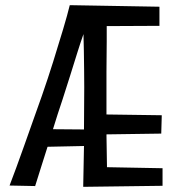

<svg xmlns="http://www.w3.org/2000/svg" viewBox="-20 -719 690 743"><path d="M17 -1Q28 -29 42.5 -69Q57 -109 73.5 -155Q90 -201 107.5 -251Q125 -301 142 -348Q165 -414 186 -481Q207 -548 224 -605Q241 -662 250 -699L597 -693V-619L393 -618Q393 -589 393 -559.5Q393 -530 392.5 -500Q392 -470 392 -440.5Q392 -411 392 -383V-276L606 -273L604 -202L392 -199L394 -72L609 -68V0L302 4L305 -154L164 -151Q152 -113 140 -75.5Q128 -38 116 1ZM305 -218 306 -381Q306 -415 305.5 -451.5Q305 -488 304.5 -524Q304 -560 303 -587Q292 -556 279 -514.5Q266 -473 251.5 -426.5Q237 -380 222 -334Q212 -305 203 -276.5Q194 -248 185 -219Z"/></svg>

Font: Truculenta Medium
Style: Regular
Weight: 500
Version: Version 1.002